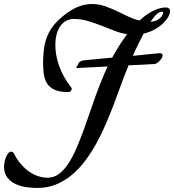

<svg xmlns="http://www.w3.org/2000/svg" viewBox="-121 -808 864 953"><path d="M723.1 -752.9Q723.1 -741.2 714.4 -725.1Q705.6 -709 689 -692.6Q672.4 -676.3 647.7 -662.4Q623 -648.4 591.8 -641.1Q580.1 -619.1 566.7 -592Q553.2 -564.9 538.1 -530.8L668 -543.9Q679.2 -544.4 683.1 -540.5Q687 -536.6 686 -530.5Q685.1 -524.4 680.2 -517.1Q675.3 -509.8 668.9 -503.7Q662.6 -497.6 655.8 -493.7Q648.9 -489.7 644 -490.2Q617.7 -488.3 585 -486.8Q552.2 -485.4 517.1 -483.9Q515.6 -479.5 513.7 -474.6Q511.7 -469.7 509.8 -464.8Q494.6 -429.2 478.8 -384.8Q462.9 -340.3 444.6 -292.2Q426.3 -244.1 405 -194.3Q383.8 -144.5 358.4 -98.1Q333 -51.8 302.7 -11.2Q272.5 29.3 236.3 59.6Q200.2 89.8 157.5 107.4Q114.7 125 64 125Q40.5 125 12 121.3Q-16.6 117.7 -41.7 106.4Q-66.9 95.2 -84 74Q-101.1 52.7 -101.1 18.1Q-101.1 14.2 -99.4 2.2Q-97.7 -9.8 -93.3 -22.5Q-88.9 -35.2 -81.8 -45.2Q-74.7 -55.2 -64 -55.2Q-58.6 -55.2 -55.7 -51Q-52.7 -46.9 -51.8 -45.9Q-35.2 -13.2 -14.6 9.5Q5.9 32.2 27.8 46.6Q49.8 61 72.3 67.6Q94.7 74.2 115.2 74.2Q146 74.2 171.4 55.4Q196.8 36.6 218.5 3.7Q240.2 -29.3 259.3 -74Q278.3 -118.7 297.1 -170.4Q315.9 -222.2 335 -278.6Q354 -335 376 -391.1Q385.3 -414.6 394.3 -436Q403.3 -457.5 413.1 -478Q382.3 -476.6 355 -475.1Q327.6 -473.6 307.1 -472.7Q283.2 -471.2 263.2 -470.2Q257.8 -470.2 257.8 -474.1Q256.8 -475.6 258.8 -478Q260.7 -480.5 264.2 -482.9L270 -497.1Q279.8 -505.4 287.6 -507.1Q295.4 -508.8 306.2 -509.8L436 -522Q471.7 -587.4 509.8 -638.2Q478.5 -643.1 446.5 -655.5Q414.6 -668 381.6 -680.9Q348.6 -693.8 314.7 -703.9Q280.8 -713.9 246.1 -713.9Q229.5 -713.9 213.1 -707.3Q196.8 -700.7 183.6 -685.3Q170.4 -669.9 162.1 -644.8Q153.8 -619.6 153.8 -583Q153.8 -560.5 158 -535.4Q162.1 -510.3 171.4 -483.6Q180.7 -457 195.8 -429.2Q210.9 -401.4 232.9 -373Q234.9 -371.1 234.9 -366.2Q233.9 -359.9 230 -355.5Q226.1 -351.1 216.8 -351.1Q178.7 -351.1 154.5 -360.6Q130.4 -370.1 116.7 -388.2Q103 -406.2 97.9 -432.9Q92.8 -459.5 92.8 -493.2Q92.8 -522.9 95.5 -551.3Q98.1 -579.6 105.7 -605.7Q113.3 -631.8 127.2 -656Q141.1 -680.2 163.1 -702.1Q188 -727.1 211.2 -743.4Q234.4 -759.8 255.9 -769.8Q277.3 -779.8 297.1 -783.9Q316.9 -788.1 335 -788.1Q367.7 -788.1 397.5 -778.1Q427.2 -768.1 455.8 -754.6Q484.4 -741.2 512.7 -727.3Q541 -713.4 571.8 -706.1Q607.4 -739.3 640.9 -755.1Q674.3 -771 702.1 -771Q711.9 -771 717.5 -766.1Q723.1 -761.2 723.1 -752.9ZM681.2 -750Q671.9 -750 658.2 -738.5Q644.5 -727.1 626 -700.2Q644.5 -700.7 656.7 -707Q668.9 -713.4 676 -720.7Q683.1 -728 686 -734.9Q689 -741.7 689 -743.2Q689 -750 681.2 -750Z"/></svg>

Font: Mervale Script
Style: Regular
Weight: 400
Designer: Astigmatic (AOETI)
Foundry: Astigmatic (AOETI)
Version: Version 1.000